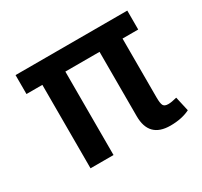

<svg xmlns="http://www.w3.org/2000/svg" viewBox="-114 -653 858 817"><g transform="rotate(-30 315.0 -245.0)"><path d="M594 -410H517V-121Q517 -92 522.5 -81.5Q528 -71 547 -71Q563 -71 589 -78L605 -7Q565 13 509 13Q404 13 404 -94V-410H236V0H123V-410H45V-503H594Z"/></g></svg>

Font: Bree Serif
Style: Regular
Weight: 400
Designer: Veronika Burian, Jos Scaglione
Foundry: TypeTogether
Version: Version 1.001